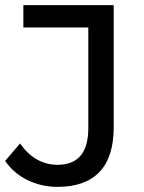

<svg xmlns="http://www.w3.org/2000/svg" viewBox="-29 -720 562 748"><path d="M195 8Q133 8 79 -18Q25 -44 -9 -93L49 -161Q108 -78 195 -78Q315 -78 315 -220V-613H62V-700H414V-225Q414 -108 358.5 -50Q303 8 195 8Z"/></svg>

Font: Montserrat Medium
Style: Regular
Weight: 500
Designer: Julieta Ulanovsky
Foundry: Julieta Ulanovsky
Version: Version 9.000; ttfautohint (v1.8.4.7-5d5b)